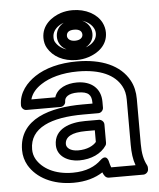

<svg xmlns="http://www.w3.org/2000/svg" viewBox="-58 -867 788 952"><g transform="rotate(-5 336.5 -391.5)"><path d="M568 -128C568 -89 572 -55 583 -25H462C459 -33 456 -41 454 -51C454 -51 447 -98 412 -65C383 -37 338 -15 270 -15C179 -15 119 -52 92 -98C83 -114 79 -130 79 -148C79 -255 186 -298 347 -298H422C437 -298 447 -312 447 -323V-353C447 -418 402 -459 329 -459C279 -459 230 -440 216 -395H97C105 -425 127 -449 155 -467C196 -494 259 -513 338 -513C451 -513 521 -478 552 -421C563 -402 568 -379 568 -352ZM446 25H618C629 25 643 15 643 0V-8C643 -12 642 -16 640 -20C625 -48 618 -81 618 -128V-352C618 -386 611 -418 596 -445C553 -524 460 -563 338 -563C251 -563 179 -543 128 -509C86 -481 43 -435 43 -370C43 -359 53 -345 68 -345H238C249 -345 263 -355 263 -370C263 -391 281 -409 329 -409C383 -409 397 -390 397 -353V-348H347C187 -348 29 -304 29 -148C29 -121 36 -95 49 -72C87 -7 166 35 270 35C331 35 379 20 416 -4C421 9 429 25 446 25ZM198 -159C198 -101 254 -73 307 -73C368 -73 418 -97 443 -135C446 -139 447 -145 447 -149V-240C447 -255 433 -265 422 -265H353C280 -265 198 -241 198 -159ZM248 -159C248 -194 281 -215 353 -215H397V-157C382 -139 351 -123 307 -123C266 -123 248 -142 248 -159ZM338 -768C390 -768 424 -745 437 -720C442 -711 444 -702 444 -693C444 -649 394 -620 338 -620C285 -620 254 -642 239 -667C234 -675 233 -683 233 -693C233 -737 282 -768 338 -768ZM183 -693C183 -675 187 -657 196 -642C221 -599 271 -570 338 -570C359 -570 378 -573 397 -579C445 -594 494 -630 494 -693C494 -710 490 -727 482 -743C459 -788 404 -818 338 -818C317 -818 298 -815 279 -809C232 -793 183 -756 183 -693ZM338 -771C290 -771 250 -741 250 -693C250 -646 292 -616 338 -616C384 -616 427 -645 427 -693C427 -741 386 -771 338 -771ZM338 -721C367 -721 377 -708 377 -693C377 -680 366 -666 338 -666C311 -666 300 -681 300 -693C300 -708 309 -721 338 -721Z"/></g></svg>

Font: Asimov
Style: XWidOu
Weight: 500
Designer: Google
Version: Version 2.000980; 2014